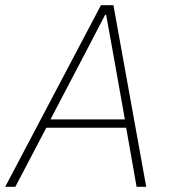

<svg xmlns="http://www.w3.org/2000/svg" viewBox="-36 -718 657 738"><path d="M526 0H489L449 -227H142L23 0H-16L352 -698H400ZM444 -259 395 -534 372 -661H368L302 -534L158 -259Z"/></svg>

Font: IBM Plex Sans ExtraLight
Style: Italic
Weight: 250
Italic angle: -11.31°
Designer: Mike Abbink, Paul van der Laan, Pieter van Rosmalen
Foundry: Bold Monday
Version: Version 3.201